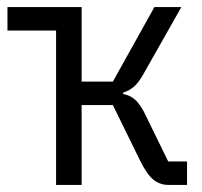

<svg xmlns="http://www.w3.org/2000/svg" viewBox="-20 -521 568 541"><path d="M138 -435H1V-501H210V-291H298L415 -501H491L384 -312Q370 -287 356.5 -276Q343 -265 327 -260V-256Q345 -253 359 -241.5Q373 -230 386 -205L454 -66H507V0H454Q431 0 412.5 -14.5Q394 -29 374 -70L298 -225H210V0H138Z"/></svg>

Font: PlemolJP
Style: Regular
Weight: 400
Monospace: yes
Version: v2.0.4; ttfautohint (v1.8.4.7-5d5b-dirty) -l 6 -r 45 -G 200 